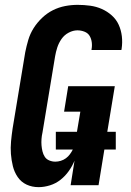

<svg xmlns="http://www.w3.org/2000/svg" viewBox="-20 -763 540 791"><path d="M139 8Q112 8 89.5 -2.5Q67 -13 53 -33.5Q39 -54 33 -78.5Q27 -103 25 -128.5Q23 -154 25.5 -180.5Q28 -207 32 -234L84 -548Q89 -573 96.5 -598.5Q104 -624 118.5 -647Q133 -670 153.5 -689.5Q174 -709 198 -721Q222 -733 248 -738Q274 -743 300 -743Q326 -743 351.5 -739.5Q377 -736 399.5 -726Q422 -716 440.5 -699.5Q459 -683 469 -661Q479 -639 482 -613.5Q485 -588 481 -562L480 -557H357V-559Q360 -574 358 -589Q356 -604 349 -615.5Q342 -627 328 -632.5Q314 -638 299 -638Q281 -638 263 -628.5Q245 -619 233.5 -602.5Q222 -586 216 -567.5Q210 -549 207 -531L155 -217Q152 -204 151 -190.5Q150 -177 151 -164.5Q152 -152 155 -139.5Q158 -127 164.5 -117Q171 -107 183 -102Q195 -97 208 -97Q219 -97 230.5 -100.5Q242 -104 251.5 -111Q261 -118 268 -127.5Q275 -137 280 -147H210V-220H297L311 -303H244L261 -408H453L422 -220H457V-147H410L386 0H271L287 -101Q278 -79 263.5 -58.5Q249 -38 229.5 -22.5Q210 -7 186 0.5Q162 8 139 8Z"/></svg>

Font: Iosevka Curly Extrabold
Style: Italic
Weight: 800
Italic angle: -9°
Monospace: yes
Designer: Belleve Invis
Foundry: Belleve Invis
Version: Version 22.1.2; ttfautohint (v1.8.4)